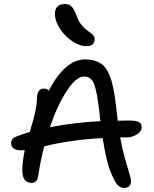

<svg xmlns="http://www.w3.org/2000/svg" viewBox="-20 -946 766 954"><path d="M409.2 -716.8Q374.5 -716.8 337.6 -742.2Q300.8 -767.6 276.9 -804.9Q252.9 -842.3 252.9 -876Q252.9 -925.8 301.8 -925.8Q323.2 -925.8 335.4 -914.1Q347.7 -902.3 360.8 -867.2Q368.7 -844.2 381.1 -827.1Q393.6 -810.1 405 -801Q416.5 -792 427 -784.9Q437.5 -777.8 443.8 -770Q450.2 -762.2 450.2 -752Q450.2 -716.8 409.2 -716.8ZM84 -199.2Q60.1 -199.2 47.6 -208.5Q35.2 -217.8 35.2 -232.9Q35.2 -246.1 41.7 -254.6Q48.3 -263.2 64.9 -269Q99.1 -282.2 127.9 -290Q141.1 -335.9 146.2 -354Q151.4 -372.1 157.7 -404.5Q164.1 -437 164.1 -460Q164.1 -481 172.6 -493.4Q181.2 -505.9 196.8 -505.9Q210 -505.9 223.1 -496.1Q261.2 -571.3 307.1 -611.1Q353 -650.9 401.9 -650.9Q427.2 -650.9 446.8 -645.5Q466.3 -640.1 481.4 -630.4Q496.6 -620.6 508.1 -602.8Q519.5 -585 527.3 -564.9Q535.2 -544.9 541.7 -513.2Q548.3 -481.4 552.7 -450Q557.1 -418.5 562 -372.1Q562.5 -367.7 563.5 -359.1Q564.5 -350.6 564.9 -346.2Q583 -347.2 621.1 -347.2Q657.7 -347.2 670.9 -339.1Q684.1 -331.1 684.1 -313Q684.1 -293.9 661.1 -278.6Q638.2 -263.2 606 -263.2H577.1Q587.4 -206.5 601.1 -157.7Q614.7 -108.9 622.8 -83.5Q630.9 -58.1 630.9 -45.9Q630.9 -29.8 622.1 -21Q613.3 -12.2 597.2 -12.2Q576.2 -12.2 561.8 -30Q547.4 -47.9 528.8 -94.2Q507.8 -145.5 490.2 -259.8Q335.9 -252.4 200.2 -219.2Q180.7 -147.9 170.9 -77.1Q166 -37.1 137.2 -37.1Q90.8 -37.1 90.8 -101.1Q90.8 -139.2 103 -200.2Q97.2 -199.2 84 -199.2ZM397.9 -565.9Q359.4 -565.9 313 -496.3Q266.6 -426.8 228 -314Q345.2 -336.9 479 -344.2Q476.6 -358.4 475.1 -378.9Q462.9 -487.8 448.2 -526.9Q433.6 -565.9 397.9 -565.9Z"/></svg>

Font: Shantell Sans Irregular
Style: Regular
Weight: 400
Designer: Stephen Nixon, Anya Danilova, Shantell Martin
Foundry: Arrow Type
Version: Version 1.006;[9816181b4]